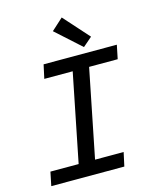

<svg xmlns="http://www.w3.org/2000/svg" viewBox="-128 -964 856 1051"><g transform="rotate(-15 300.0 -438.5)"><path d="M30 0 46 -78H206L306 -577H145L162 -655H577L561 -577H399L299 -78H461L444 0ZM400 -689 258 -817 324 -877 452 -734Z"/></g></svg>

Font: TypoPRO Source Code Pro
Style: Italic
Weight: 500
Italic angle: -11°
Monospace: yes
Designer: Paul D. Hunt, Teo Tuominen
Foundry: Adobe Systems Incorporated
Version: Version 1.030;PS 1.0;hotconv 1.0.84;makeotf.lib2.5.63406